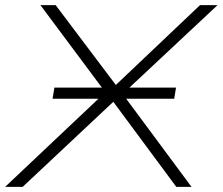

<svg xmlns="http://www.w3.org/2000/svg" viewBox="-29 -725 864 745"><path d="M-9 0 387 -374 388 -356 128 -705H187L423 -392H417L747 -705H815L441 -355L439 -371L714 0H655L404 -339L417 -336L59 0ZM175 -342 182 -385H654L647 -342Z"/></svg>

Font: Nunito Sans 10pt Expanded ExtraLight
Style: Italic
Weight: 250
Width: 7
Italic angle: -9°
Designer: Vernon Adams
Foundry: Vernon Adams
Version: Version 3.101;gftools[0.9.27]